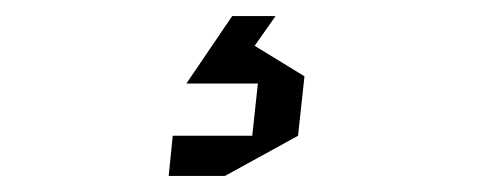

<svg xmlns="http://www.w3.org/2000/svg" viewBox="-20 -20 618 239"><path d="M269 0H323L297 37L359 75L351 149L260 199H190L195 149H294L301 84H212Z"/></svg>

Font: Quantico
Style: Italic
Weight: 400
Italic angle: -12°
Designer: Matt Desmond
Foundry: MADtype
Version: Version 2.002